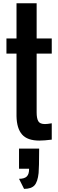

<svg xmlns="http://www.w3.org/2000/svg" viewBox="-20 -864 361 1192"><path d="M224.1 8.8Q150.4 8.8 117.2 -28.8Q84 -66.4 82.5 -142.6V-531.2H20V-625H82.5V-843.8H207.5V-625H301.3V-531.2H207.5V-166.5Q207.5 -128.9 217.8 -111.3Q228 -93.8 259.3 -93.8Q273.4 -93.8 301.3 -98.6V2.9Q254.4 8.8 224.1 8.8ZM98.1 58.6H223.1Q222.7 180.7 219.7 210Q213.9 265.6 193.8 287.1Q173.8 308.6 129.4 308.6L98.1 246.1Q131.8 246.1 146.5 231.4Q161.1 216.8 160.6 183.6H98.1Z"/></svg>

Font: Oswald
Style: Book
Weight: 400
Designer: vernon adams
Foundry: vernon adams
Version: Version 1.000